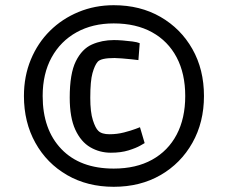

<svg xmlns="http://www.w3.org/2000/svg" viewBox="-20 -691 876 738"><path d="M417 27Q316 27 238 -18Q160 -63 116 -142Q72 -221 72 -322Q72 -398 98.5 -462Q125 -526 172 -572.5Q219 -619 282 -645Q345 -671 417 -671Q519 -671 597 -626Q675 -581 719.5 -502.5Q764 -424 764 -322Q764 -221 719.5 -142Q675 -63 597 -18Q519 27 417 27ZM417 -43Q503 -43 564.5 -77Q626 -111 659 -173.5Q692 -236 692 -322Q692 -408 659 -470.5Q626 -533 564.5 -567Q503 -601 417 -601Q336 -601 274.5 -567Q213 -533 178.5 -470.5Q144 -408 144 -322Q144 -193 216 -118Q288 -43 417 -43ZM406 -104Q363 -104 327 -125Q291 -146 269.5 -192.5Q248 -239 248 -316Q248 -408 271.5 -455.5Q295 -503 333.5 -520Q372 -537 418 -537Q432 -537 451.5 -535.5Q471 -534 489.5 -531.5Q508 -529 517 -525L512 -460Q505 -461 486.5 -463Q468 -465 448.5 -466.5Q429 -468 420 -468Q367 -468 355 -453Q344 -440 335.5 -410Q327 -380 327 -315Q327 -260 337 -229Q347 -198 358 -188Q371 -175 401 -175Q430 -175 457 -182Q484 -189 501 -195.5Q518 -202 518 -202L536 -141Q536 -141 519.5 -131.5Q503 -122 474 -113Q445 -104 406 -104Z"/></svg>

Font: Ruda
Style: Regular
Weight: 400
Designer: Mariela Monsalve and Angelina Sanchez
Foundry: Mariela Monsalve and Angelina Sanchez
Version: Version 2.000